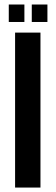

<svg xmlns="http://www.w3.org/2000/svg" viewBox="-20 -844 250 864"><path d="M162.1 0H47.9V-697.3H162.1ZM193.4 -745.1H123V-823.7H193.4ZM89.8 -745.1H19.5V-823.7H89.8Z"/></svg>

Font: Agdasima
Style: Bold
Weight: 700
Width: 3
Designer: The DocRepair Project, Patric King
Foundry: Google
Version: Version 2.002